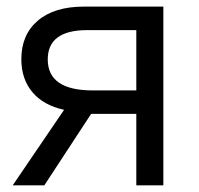

<svg xmlns="http://www.w3.org/2000/svg" viewBox="-20 -555 595 575"><path d="M112.8 0H18.1L171.9 -226.1Q109.9 -239.7 76.9 -279.1Q43.9 -318.4 43.9 -377.9Q43.9 -451.2 93.3 -493.2Q142.6 -535.2 231 -535.2H469.2V0H388.2V-213.9H252.9ZM123 -377Q123 -284.2 257.8 -284.2H388.2V-464.8H241.2Q123 -464.8 123 -377Z"/></svg>

Font: f06252833
Style: Regular
Weight: 400
Foundry: Ascender Corporation
Version: Version 1.10